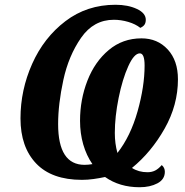

<svg xmlns="http://www.w3.org/2000/svg" viewBox="-20 -745 778 806"><path d="M421 -2Q398 3 373 6.5Q348 10 324 10Q197 10 131.5 -59Q66 -128 66 -248Q66 -367 115 -477Q164 -587 254.5 -656Q345 -725 465 -725Q517 -725 554.5 -707.5Q592 -690 592 -662Q592 -650 587 -642Q582 -634 569 -628Q549 -644 518.5 -653Q488 -662 458 -662Q373 -662 320.5 -586.5Q268 -511 246 -409.5Q224 -308 224 -224Q224 -53 335 -53Q350 -53 368 -56Q343 -92 329.5 -138.5Q316 -185 316 -238Q316 -327 347 -406.5Q378 -486 436.5 -535Q495 -584 574 -584Q641 -584 684 -537.5Q727 -491 727 -412Q727 -304 671 -205Q615 -106 534 -40Q562 -22 599 -22Q617 -22 631 -29Q645 -36 659 -52Q672 -41 672 -24Q672 8 641 24.5Q610 41 566 41Q482 41 421 -2ZM587 -470Q587 -521 567 -521Q543 -521 518.5 -467Q494 -413 478 -334Q462 -255 462 -187Q462 -142 473 -103Q528 -173 557.5 -277.5Q587 -382 587 -470Z"/></svg>

Font: Noto Serif CondExtraBold
Style: Italic
Weight: 800
Width: 3
Italic angle: -12°
Designer: Monotype Design Team
Foundry: Monotype Imaging Inc.
Version: Version 1.001